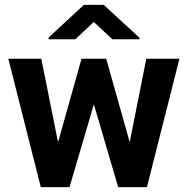

<svg xmlns="http://www.w3.org/2000/svg" viewBox="-20 -770 774 790"><path d="M149.9 -528.3 218.8 -184.6 315.4 -528.3H417L513.7 -185.1L582 -528.3H718.3L584.5 0H466.3L366.2 -340.8L266.1 0H147.9L14.2 -528.3ZM406.7 -750 554.2 -614.3V-608.4H442.4L365.7 -679.7L290 -608.4H180.2V-615.7L325.2 -750Z"/></svg>

Font: Vazirmatn UI FD
Style: Bold
Weight: 700
Designer: Saber Rastikerdar
Foundry: Saber Rastikerdar
Version: Version 33.003